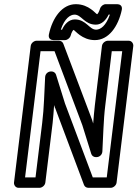

<svg xmlns="http://www.w3.org/2000/svg" viewBox="-20 -874 658 919"><path d="M100 -25 174 -629H241L374 -275L417 -137C420 -128 429 -122 438 -122H442C455 -122 469 -132 470 -149C474 -217 475 -299 484 -370L515 -629H565L491 -25H424L291 -379L248 -517C245 -526 236 -532 227 -532H224C211 -532 197 -522 196 -505C192 -435 191 -357 182 -286L150 -25ZM47 0C46 11 54 25 69 25H169C180 25 195 15 197 0L232 -286C235 -314 237 -342 239 -371L243 -358L244 -357L382 11C385 19 393 25 403 25H510C521 25 536 15 538 0L618 -654C619 -665 611 -679 596 -679H496C485 -679 470 -669 468 -654L434 -370C431 -342 428 -312 426 -283L422 -296V-297L283 -665C280 -673 272 -679 262 -679H155C144 -679 129 -669 127 -654ZM440 -732C407 -732 393 -781 338 -781C309 -781 288 -757 277 -732H271C289 -786 316 -804 337 -804C370 -804 384 -756 439 -756C467 -756 488 -779 500 -804H506C487 -750 461 -732 440 -732ZM434 -682C500 -682 546 -747 563 -827C567 -848 552 -854 541 -854H486C475 -854 463 -845 459 -833C453 -813 446 -806 445 -806C439 -806 407 -854 343 -854C278 -854 231 -790 214 -709C210 -688 225 -682 236 -682H291C302 -682 314 -691 318 -703C323 -722 330 -730 332 -731C338 -730 372 -682 434 -682Z"/></svg>

Font: Falling Sky
Style: CondOuObl
Weight: 400
Designer: Paul D. Hunt
Foundry: Adobe Systems Incorporated
Version: Version 1.02